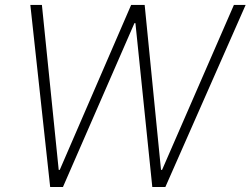

<svg xmlns="http://www.w3.org/2000/svg" viewBox="-20 -747 1001 767"><path d="M101.2 -727.3H147.4L214.5 -68.5H218.8L503.9 -727.3H557.9L623.2 -68.5H627.5L914.4 -727.3H961.3L640.6 0H588.4L521 -654.5H517L231.5 0H180.4Z"/></svg>

Font: Inter P Extra Light
Style: Italic
Weight: 200
Italic angle: 9.39999°
Designer: Rasmus Andersson
Foundry: rsms
Version: Version 3.018;git-588b23468